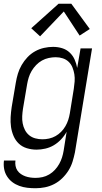

<svg xmlns="http://www.w3.org/2000/svg" viewBox="-24 -787 544 1020"><path d="M165 213Q143 213 121 210.5Q99 208 78.5 200.5Q58 193 41.5 180.5Q25 168 13.5 150Q2 132 -2 110.5Q-6 89 -3 66H58Q56 80 58.5 94Q61 108 68.5 119Q76 130 87 137.5Q98 145 110.5 149.5Q123 154 137 156Q151 158 165 158Q183 158 201.5 154Q220 150 237 140Q254 130 267.5 115.5Q281 101 290.5 84Q300 67 305.5 49.5Q311 32 314 14L330 -87Q318 -65 300.5 -46.5Q283 -28 262 -15.5Q241 -3 217 2.5Q193 8 170 8Q144 8 119 0.5Q94 -7 76 -24Q58 -41 48 -64.5Q38 -88 34.5 -113Q31 -138 32.5 -164.5Q34 -191 38 -218L60 -348Q64 -372 71 -395.5Q78 -419 91 -441.5Q104 -464 122 -483Q140 -502 162.5 -514.5Q185 -527 209.5 -532.5Q234 -538 258 -538Q283 -538 306 -531Q329 -524 346 -508Q363 -492 372.5 -470.5Q382 -449 386 -426L404 -530H465L374 23Q369 47 361.5 71.5Q354 96 340 118.5Q326 141 306.5 160Q287 179 263.5 191Q240 203 215 208Q190 213 165 213ZM201 -47Q219 -47 237 -51Q255 -55 271 -64Q287 -73 300.5 -86.5Q314 -100 323.5 -116.5Q333 -133 338.5 -150Q344 -167 347 -185L368 -315Q371 -334 372.5 -354Q374 -374 371 -392.5Q368 -411 361 -428.5Q354 -446 341 -458.5Q328 -471 310 -477Q292 -483 272 -483Q254 -483 235 -479Q216 -475 199 -465.5Q182 -456 168 -441.5Q154 -427 144 -410Q134 -393 128.5 -375Q123 -357 120 -339L98 -209Q95 -189 94 -169.5Q93 -150 96.5 -131.5Q100 -113 108.5 -96.5Q117 -80 131 -68.5Q145 -57 163.5 -52Q182 -47 201 -47ZM189 -594 142 -637 287 -767H355L453 -633L399 -598L315 -726Z"/></svg>

Font: Iosevka Curly Light Oblique
Style: Regular
Weight: 300
Italic angle: -9°
Monospace: yes
Designer: Belleve Invis
Foundry: Belleve Invis
Version: Version 11.1.0; ttfautohint (v1.8.3)